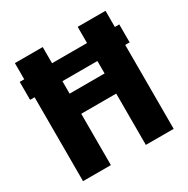

<svg xmlns="http://www.w3.org/2000/svg" viewBox="-159 -843 968 986"><g transform="rotate(-30 325.0 -350.0)"><path d="M29.8 -497.6V-604.1H620.1V-497.6ZM56.5 0V-700H221.5V-423.7H428.9V-700H593.9V0H428.9V-304.3H221.5V0Z"/></g></svg>

Font: Trispace Thin
Style: Regular
Weight: 100
Designer: Tyler Finck
Foundry: Etcetera Type Company
Version: Version 1.210